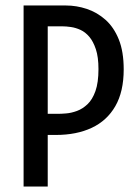

<svg xmlns="http://www.w3.org/2000/svg" viewBox="-20 -680 499 700"><path d="M116 -188V-265H192Q203 -265 221.5 -266.5Q240 -268 260.5 -275.5Q281 -283 299 -300Q317 -317 328 -348Q339 -379 339 -428Q339 -472 329.5 -500.5Q320 -529 305.5 -546Q291 -563 273.5 -571Q256 -579 238.5 -581.5Q221 -584 208 -584H116V-660H220Q259 -660 296.5 -647.5Q334 -635 364.5 -608Q395 -581 413 -536.5Q431 -492 431 -427Q431 -346 400.5 -293Q370 -240 314.5 -214Q259 -188 184 -188ZM66 0V-660H154V0Z"/></svg>

Font: Bricolage Grotesque Condensed
Style: Regular
Weight: 400
Width: 3
Designer: Mathieu Triay
Foundry: Atelier Triay
Version: Version 1.000;gftools[0.9.30]